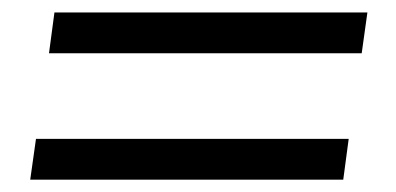

<svg xmlns="http://www.w3.org/2000/svg" viewBox="-20 -545 640 310"><path d="M59.1 -459 67.9 -524.9H573.2L564 -459ZM28.8 -254.9 38.1 -320.8H543L534.2 -254.9Z"/></svg>

Font: Cooper Hewitt
Style: Book Italic
Weight: 706
Designer: Village Type and Design LLC
Foundry: Cooper Hewitt Smithsonian Design Museum
Version: 1.000